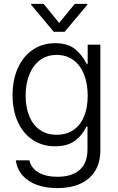

<svg xmlns="http://www.w3.org/2000/svg" viewBox="-20 -761 610 991"><path d="M61.5 66.4H131.8Q141.1 107.9 179.4 129.6Q217.8 151.4 276.4 151.4Q350.6 151.4 391.1 116Q431.6 80.6 431.6 9.8V-107.4H425.8Q406.7 -64.9 367.9 -35.4Q329.1 -5.9 263.7 -5.9Q200.2 -5.9 150.6 -37.8Q101.1 -69.8 73 -129.6Q44.9 -189.5 44.9 -269.5Q44.9 -349.6 72.5 -410.4Q100.1 -471.2 149.9 -504.6Q199.7 -538.1 264.6 -538.1Q330.6 -538.1 367.9 -507.3Q405.3 -476.6 426.8 -431.6H432.6V-530.3H498V13.7Q498 79.1 470 123Q441.9 167 391.8 188.5Q341.8 210 276.4 210Q217.3 210 171.1 193.4Q125 176.8 96.4 144.5Q67.9 112.3 61.5 66.4ZM432.6 -267.6Q432.6 -329.1 413.8 -376.7Q395 -424.3 358.9 -450.9Q322.8 -477.5 272.5 -477.5Q221.7 -477.5 185.5 -450Q149.4 -422.4 130.9 -374.8Q112.3 -327.1 112.3 -267.6Q112.3 -207.5 130.9 -161.9Q149.4 -116.2 185.5 -90.8Q221.7 -65.4 272.5 -65.4Q322.3 -65.4 358.4 -89.6Q394.5 -113.8 413.6 -159.4Q432.6 -205.1 432.6 -267.6ZM285.2 -642.6 366.2 -741.2H430.7V-736.3L313.5 -596.7H257.8L140.6 -736.3V-741.2H205.1Z"/></svg>

Font: Pretendard GOV Light
Style: Regular
Weight: 300
Designer: Base glyphs from Inter by Rasmus Andersson; Hangeul glyphs from Noto Sans CJK(Source Han Sans) by Jang Soo-young and Kan
Foundry: Kil Hyung-jin
Version: Version 1.309